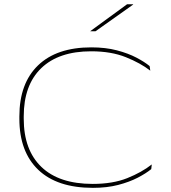

<svg xmlns="http://www.w3.org/2000/svg" viewBox="-20 -872 805 902"><path d="M416.5 10.5Q248.5 10.5 159.8 -74.2Q71 -159 71 -314.5V-325Q71 -480.5 158.8 -565Q246.5 -649.5 409 -649.5Q476 -649.5 529.2 -635.5Q582.5 -621.5 621 -601.2Q659.5 -581 683 -561.5L686 -540Q640.5 -575.5 571.5 -603.2Q502.5 -631 408.5 -631Q256 -631 173.8 -551.8Q91.5 -472.5 91.5 -325V-314.5Q91.5 -167.5 174.5 -87.8Q257.5 -8 415.5 -8Q510 -8 578 -35.2Q646 -62.5 693 -99.5L690.5 -77.5Q666 -57.5 627 -37.2Q588 -17 535.2 -3.2Q482.5 10.5 416.5 10.5ZM577 -852H605.5V-850.5L428.5 -725H404.5V-726Z"/></svg>

Font: Anek Latin Expanded Thin
Style: Regular
Weight: 250
Width: 7
Designer: Yesha Goshar
Foundry: Ek Type
Version: Version 1.003